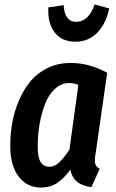

<svg xmlns="http://www.w3.org/2000/svg" viewBox="-20 -825 521 860"><path d="M317.9 -638.2Q255.9 -638.2 224.1 -680.7Q192.4 -723.1 196.8 -792L265.1 -801.8Q269.5 -727.1 321.8 -727.1Q349.1 -727.1 370.4 -747.6Q391.6 -768.1 403.8 -805.2L469.2 -787.1Q455.1 -719.2 415.8 -678.7Q376.5 -638.2 317.9 -638.2ZM296.9 -543Q379.9 -543 460 -499L408.2 -136.2Q402.8 -110.8 406 -94Q409.2 -77.1 426.8 -68.8L389.2 13.2Q308.6 3.4 294.9 -64.9Q266.1 -25.4 235.6 -5.1Q205.1 15.1 164.1 15.1Q99.6 15.1 62.7 -35.2Q25.9 -85.4 25.9 -169.9Q25.9 -223.6 34.9 -274.9Q43.9 -326.2 64.9 -375.2Q85.9 -424.3 116.5 -461.2Q147 -498 193.4 -520.5Q239.7 -543 296.9 -543ZM290 -453.1Q254.4 -453.1 226.3 -427.2Q198.2 -401.4 181.9 -359.1Q165.5 -316.9 157.2 -268.1Q148.9 -219.2 148.9 -168Q148.9 -120.6 161.9 -99.4Q174.8 -78.1 201.2 -78.1Q225.1 -78.1 245.6 -97.7Q266.1 -117.2 291 -154.8L331.1 -444.8Q310.5 -453.1 290 -453.1Z"/></svg>

Font: Fira Sans Compressed Medium
Style: Italic
Weight: 500
Width: 3
Italic angle: -8°
Designer: Carrois Corporate & Edenspiekermann AG
Foundry: Carrois Corporate GbR & Edenspiekermann AG
Version: Version 4.203;PS 004.203;hotconv 1.0.88;makeotf.lib2.5.64775